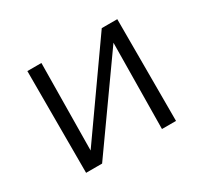

<svg xmlns="http://www.w3.org/2000/svg" viewBox="-95 -544 716 675"><g transform="rotate(-30 262.5 -206.5)"><path d="M445 -413V0H388L392 -348L145 0H80V-413H137L133 -60L382 -413Z"/></g></svg>

Font: EauTest Semilight
Style: Italic
Weight: 300
Italic angle: -12°
Designer: Christian Thalmann (Catharsis Fonts)
Version: Version 0.001;PS 000.001;hotconv 1.0.88;makeotf.lib2.5.64775